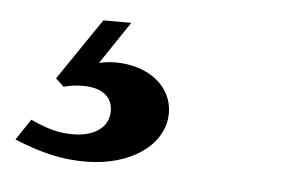

<svg xmlns="http://www.w3.org/2000/svg" viewBox="-111 -44 474 301"><g transform="rotate(5 126.5 106.5)"><path d="M85 -5H41L-25 92L-12 104C0 101 8 100 18 100C48 100 65 113 65 136C65 161 43 177 9 177C-13 177 -29 173 -58 160L-80 193C-36 211 -4 218 32 218C103 218 156 181 156 131C156 89 118 59 66 59C56 59 50 60 40 62Z"/></g></svg>

Font: STIXGeneral
Style: Bold Italic
Weight: 700
Italic angle: -16.33°
Designer: MicroPress Inc., with final additions and corrections provided by Coen Hoffman, Elsevier (retired)
Version: Version 1.1.0